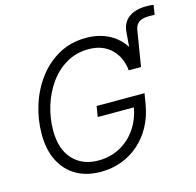

<svg xmlns="http://www.w3.org/2000/svg" viewBox="-117 -943 1100 1076"><g transform="rotate(-15 432.5 -405.5)"><path d="M663.1 -514.2 678.2 -705.6Q680.7 -746.6 700.2 -772Q719.7 -797.4 751.2 -809.1Q782.7 -820.8 820.3 -820.8Q833.5 -820.8 845.7 -820.1Q857.9 -819.3 865.2 -817.9L856.4 -762.2Q848.1 -762.7 839.8 -762.9Q831.5 -763.2 825.7 -763.2Q786.1 -763.2 765.9 -749.5Q745.6 -735.8 740.7 -705.6L707 -499.5ZM339.4 9.8Q255.9 9.8 196 -25.4Q136.2 -60.5 104 -125.2Q71.8 -189.9 71.8 -278.8Q71.8 -364.7 97.7 -446.5Q123.5 -528.3 172.9 -594Q222.2 -659.7 292.2 -698.5Q362.3 -737.3 450.7 -737.3Q510.7 -737.3 558.3 -718.5Q606 -699.7 638.9 -666.7Q671.9 -633.8 689.2 -590.8Q706.5 -547.9 707 -499.5H635.7Q632.3 -535.6 618.9 -566.7Q605.5 -597.7 582 -621.6Q558.6 -645.5 525.1 -658.9Q491.7 -672.4 448.2 -672.4Q376 -672.4 318.8 -638.9Q261.7 -605.5 221.7 -549.1Q181.6 -492.7 160.4 -423.3Q139.2 -354 139.2 -282.7Q139.2 -174.3 194.3 -114.7Q249.5 -55.2 341.8 -55.2Q410.6 -55.2 467 -85.2Q523.4 -115.2 561.3 -170.2Q599.1 -225.1 611.3 -299.3L631.3 -291.5H399.9L410.2 -353H688L677.7 -290.5Q666 -221.7 636 -166.5Q606 -111.3 561 -71.8Q516.1 -32.2 459.7 -11.2Q403.3 9.8 339.4 9.8Z"/></g></svg>

Font: Inter Light
Style: Italic
Weight: 300
Italic angle: -9.3988°
Designer: Rasmus Andersson
Foundry: rsms
Version: Version 4.001;git-66647c0bb